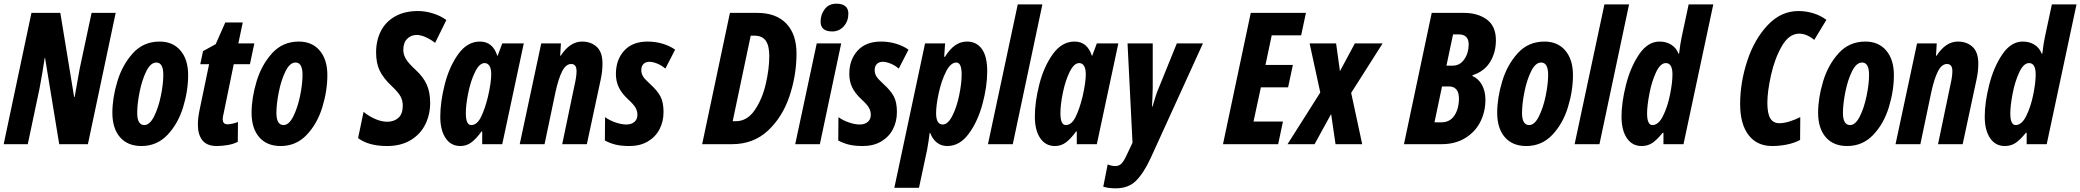

<svg xmlns="http://www.w3.org/2000/svg" viewBox="-23 -784 11311 1044"><path d="M148 -714H305L380 -257H383Q403 -373 410 -409L475 -714H606L455 0H299L222 -469H220Q209 -393 192 -303L128 0H-3Z M588 -171Q588 -251 615 -341Q642 -431 699.5 -494.5Q757 -558 845 -558Q917 -558 958.5 -509Q1000 -460 1000 -376Q1000 -290 972.5 -200.5Q945 -111 887.5 -50.5Q830 10 746 10Q671 10 629.5 -38Q588 -86 588 -171ZM865 -377Q865 -444 827 -444Q796 -444 772.5 -396.5Q749 -349 736 -283.5Q723 -218 723 -170Q723 -104 762 -104Q791 -104 814.5 -150.5Q838 -197 851.5 -262Q865 -327 865 -377Z M1053 -106Q1053 -145 1063 -190L1114 -435H1066L1081 -506L1150 -544L1202 -662H1297L1273 -548H1360L1336 -435H1248L1194 -172Q1188 -148 1188 -138Q1188 -122 1194.5 -115Q1201 -108 1216 -108Q1225 -108 1241 -111.5Q1257 -115 1271 -121L1270 -13Q1248 -1 1216 4.5Q1184 10 1156 10Q1102 10 1077.5 -21Q1053 -52 1053 -106Z M1345 -171Q1345 -251 1372 -341Q1399 -431 1456.5 -494.5Q1514 -558 1602 -558Q1674 -558 1715.5 -509Q1757 -460 1757 -376Q1757 -290 1729.5 -200.5Q1702 -111 1644.5 -50.5Q1587 10 1503 10Q1428 10 1386.5 -38Q1345 -86 1345 -171ZM1622 -377Q1622 -444 1584 -444Q1553 -444 1529.5 -396.5Q1506 -349 1493 -283.5Q1480 -218 1480 -170Q1480 -104 1519 -104Q1548 -104 1571.5 -150.5Q1595 -197 1608.5 -262Q1622 -327 1622 -377Z M1924 -33 1954 -176Q1981 -153 2016 -137.5Q2051 -122 2083 -122Q2119 -122 2143 -143Q2167 -164 2167 -209Q2167 -237 2155 -259.5Q2143 -282 2107 -316Q2062 -358 2042 -399Q2022 -440 2022 -499Q2022 -564 2048 -615Q2074 -666 2125.5 -695Q2177 -724 2250 -724Q2291 -724 2333 -710.5Q2375 -697 2404 -675L2343 -551Q2317 -571 2290.5 -582.5Q2264 -594 2243 -594Q2212 -594 2191 -573Q2170 -552 2170 -513Q2170 -487 2184 -463.5Q2198 -440 2236 -405Q2278 -367 2297 -325Q2316 -283 2316 -225Q2316 -161 2289.5 -107.5Q2263 -54 2210 -22Q2157 10 2082 10Q1981 10 1924 -33Z M2371 -150Q2371 -230 2395.5 -326Q2420 -422 2469 -490Q2518 -558 2587 -558Q2656 -558 2681 -481H2683L2708 -548H2825L2708 0H2599V-69H2595Q2567 -30 2540.5 -10Q2514 10 2480 10Q2429 10 2400 -33Q2371 -76 2371 -150ZM2630 -257Q2648 -335 2648 -380Q2648 -410 2638.5 -425.5Q2629 -441 2612 -441Q2584 -441 2560.5 -393.5Q2537 -346 2523.5 -280.5Q2510 -215 2510 -169Q2510 -104 2539 -104Q2571 -104 2592.5 -148Q2614 -192 2630 -257Z M2920 -548H3027L3023 -481H3026Q3076 -558 3142 -558Q3190 -558 3221.5 -529.5Q3253 -501 3253 -438Q3253 -395 3243 -350L3168 0H3034L3100 -316Q3112 -367 3112 -397Q3112 -436 3083 -436Q3054 -436 3034 -397Q3014 -358 2998 -286L2938 0H2803Z M3266 -20 3267 -147Q3292 -129 3324.5 -118Q3357 -107 3383 -107Q3410 -107 3426.5 -121Q3443 -135 3443 -160Q3443 -180 3432.5 -198.5Q3422 -217 3392 -244Q3356 -278 3341 -310.5Q3326 -343 3326 -382Q3326 -459 3371 -508.5Q3416 -558 3498 -558Q3542 -558 3581 -546Q3620 -534 3648 -514L3595 -411Q3574 -429 3550 -438.5Q3526 -448 3508 -448Q3488 -448 3476 -436Q3464 -424 3464 -403Q3464 -385 3473 -369.5Q3482 -354 3512 -327Q3551 -292 3568 -260Q3585 -228 3585 -175Q3585 -123 3563 -81Q3541 -39 3499 -14.5Q3457 10 3400 10Q3355 10 3324.5 2.5Q3294 -5 3266 -20Z M3946 -714H4094Q4197 -714 4252.5 -656Q4308 -598 4308 -493Q4308 -375 4270 -261.5Q4232 -148 4153 -74Q4074 0 3957 0H3795ZM3978 -125Q4039 -125 4080 -184Q4121 -243 4140.5 -326Q4160 -409 4160 -479Q4160 -536 4140.5 -563Q4121 -590 4080 -590H4059L3961 -125Z M4439 -667Q4439 -705 4461.5 -734.5Q4484 -764 4526 -764Q4556 -764 4573 -750.5Q4590 -737 4590 -710Q4590 -669 4565 -641Q4540 -613 4502 -613Q4439 -613 4439 -667ZM4418 -548H4551L4435 0H4301Z M4535 -20 4536 -147Q4561 -129 4593.5 -118Q4626 -107 4652 -107Q4679 -107 4695.5 -121Q4712 -135 4712 -160Q4712 -180 4701.5 -198.5Q4691 -217 4661 -244Q4625 -278 4610 -310.5Q4595 -343 4595 -382Q4595 -459 4640 -508.5Q4685 -558 4767 -558Q4811 -558 4850 -546Q4889 -534 4917 -514L4864 -411Q4843 -429 4819 -438.5Q4795 -448 4777 -448Q4757 -448 4745 -436Q4733 -424 4733 -403Q4733 -385 4742 -369.5Q4751 -354 4781 -327Q4820 -292 4837 -260Q4854 -228 4854 -175Q4854 -123 4832 -81Q4810 -39 4768 -14.5Q4726 10 4669 10Q4624 10 4593.5 2.5Q4563 -5 4535 -20Z M5007 -548H5116L5111 -475H5115Q5143 -519 5172 -538.5Q5201 -558 5235 -558Q5287 -558 5316 -517.5Q5345 -477 5345 -397Q5345 -313 5319 -217.5Q5293 -122 5244 -56Q5195 10 5128 10Q5095 10 5071.5 -8.5Q5048 -27 5035 -61H5032Q5027 -18 5018 31L4974 237H4840ZM5206 -379Q5206 -444 5177 -444Q5146 -444 5121 -394.5Q5096 -345 5081.5 -278.5Q5067 -212 5067 -169Q5067 -107 5103 -107Q5131 -107 5155 -153.5Q5179 -200 5192.5 -265.5Q5206 -331 5206 -379Z M5511 -760H5645L5484 0H5349Z M5604 -150Q5604 -230 5628.5 -326Q5653 -422 5702 -490Q5751 -558 5820 -558Q5889 -558 5914 -481H5916L5941 -548H6058L5941 0H5832V-69H5828Q5800 -30 5773.5 -10Q5747 10 5713 10Q5662 10 5633 -33Q5604 -76 5604 -150ZM5863 -257Q5881 -335 5881 -380Q5881 -410 5871.5 -425.5Q5862 -441 5845 -441Q5817 -441 5793.5 -393.5Q5770 -346 5756.5 -280.5Q5743 -215 5743 -169Q5743 -104 5772 -104Q5804 -104 5825.5 -148Q5847 -192 5863 -257Z M5976 231 6000 110Q6022 119 6041 119Q6062 119 6075 105.5Q6088 92 6102 62L6135 -8L6108 -548H6245V-305Q6243 -235 6241 -205H6244Q6263 -273 6277 -304L6376 -548H6518L6234 75Q6196 157 6154.5 198.5Q6113 240 6044 240Q6003 240 5976 231Z M6778 -714H7078L7052 -592H6892L6858 -431H7007L6981 -309H6833L6793 -123H6953L6927 0H6627Z M7156 -281 7098 -548H7242L7263 -397L7344 -548H7495L7324 -279L7384 0H7239L7215 -164L7125 0H6978Z M7762 -714H7936Q8012 -714 8061.5 -678Q8111 -642 8111 -565Q8111 -498 8079 -446.5Q8047 -395 7984 -375L7983 -371Q8016 -357 8035 -322.5Q8054 -288 8054 -242Q8054 -177 8026.5 -122Q7999 -67 7944.5 -33.5Q7890 0 7815 0H7611ZM7876 -427Q7915 -427 7939 -461.5Q7963 -496 7963 -542Q7963 -597 7909 -597H7878L7842 -427ZM7815 -119Q7861 -119 7885.5 -156Q7910 -193 7910 -249Q7910 -281 7896 -297.5Q7882 -314 7856 -314H7818L7777 -119Z M8118 -171Q8118 -251 8145 -341Q8172 -431 8229.5 -494.5Q8287 -558 8375 -558Q8447 -558 8488.5 -509Q8530 -460 8530 -376Q8530 -290 8502.5 -200.5Q8475 -111 8417.5 -50.5Q8360 10 8276 10Q8201 10 8159.5 -38Q8118 -86 8118 -171ZM8395 -377Q8395 -444 8357 -444Q8326 -444 8302.5 -396.5Q8279 -349 8266 -283.5Q8253 -218 8253 -170Q8253 -104 8292 -104Q8321 -104 8344.5 -150.5Q8368 -197 8381.5 -262Q8395 -327 8395 -377Z M8701 -760H8835L8674 0H8539Z M8794 -150Q8794 -227 8818.5 -323.5Q8843 -420 8890 -489Q8937 -558 9001 -558Q9036 -558 9063.5 -541.5Q9091 -525 9104 -492H9107Q9114 -551 9121 -582L9159 -760H9293L9131 0H9022V-62H9018Q8987 -24 8962 -7Q8937 10 8903 10Q8852 10 8823 -33Q8794 -76 8794 -150ZM9071 -379Q9071 -441 9035 -441Q9005 -441 8981.5 -390.5Q8958 -340 8945.5 -274Q8933 -208 8933 -168Q8933 -104 8962 -104Q8995 -104 9019.5 -153Q9044 -202 9057.5 -268Q9071 -334 9071 -379Z M9439 -218Q9439 -335 9477.5 -452.5Q9516 -570 9588.5 -647Q9661 -724 9756 -724Q9798 -724 9838 -711.5Q9878 -699 9908 -676L9842 -567Q9801 -601 9760 -601Q9705 -601 9666 -533.5Q9627 -466 9607 -376Q9587 -286 9587 -225Q9587 -167 9603 -140.5Q9619 -114 9652 -114Q9698 -114 9766 -147L9765 -23Q9733 -6 9693 2Q9653 10 9614 10Q9530 10 9484.5 -50Q9439 -110 9439 -218Z M9863 -171Q9863 -251 9890 -341Q9917 -431 9974.5 -494.5Q10032 -558 10120 -558Q10192 -558 10233.5 -509Q10275 -460 10275 -376Q10275 -290 10247.5 -200.5Q10220 -111 10162.5 -50.5Q10105 10 10021 10Q9946 10 9904.5 -38Q9863 -86 9863 -171ZM10140 -377Q10140 -444 10102 -444Q10071 -444 10047.5 -396.5Q10024 -349 10011 -283.5Q9998 -218 9998 -170Q9998 -104 10037 -104Q10066 -104 10089.5 -150.5Q10113 -197 10126.5 -262Q10140 -327 10140 -377Z M10401 -548H10508L10504 -481H10507Q10557 -558 10623 -558Q10671 -558 10702.5 -529.5Q10734 -501 10734 -438Q10734 -395 10724 -350L10649 0H10515L10581 -316Q10593 -367 10593 -397Q10593 -436 10564 -436Q10535 -436 10515 -397Q10495 -358 10479 -286L10419 0H10284Z M10769 -150Q10769 -227 10793.5 -323.5Q10818 -420 10865 -489Q10912 -558 10976 -558Q11011 -558 11038.5 -541.5Q11066 -525 11079 -492H11082Q11089 -551 11096 -582L11134 -760H11268L11106 0H10997V-62H10993Q10962 -24 10937 -7Q10912 10 10878 10Q10827 10 10798 -33Q10769 -76 10769 -150ZM11046 -379Q11046 -441 11010 -441Q10980 -441 10956.5 -390.5Q10933 -340 10920.5 -274Q10908 -208 10908 -168Q10908 -104 10937 -104Q10970 -104 10994.5 -153Q11019 -202 11032.5 -268Q11046 -334 11046 -379Z"/></svg>

Font: Noto Sans Display Ex Bold Cond
Style: Italic
Weight: 800
Width: 3
Italic angle: -12°
Designer: Monotype Design team
Foundry: Monotype Imaging Inc.
Version: Version 1.000